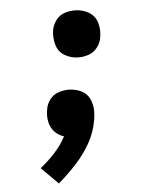

<svg xmlns="http://www.w3.org/2000/svg" viewBox="-53 -583 682 834"><g transform="rotate(-5 288.0 -166.5)"><path d="M304 -333Q326 -333 348.5 -341Q371 -349 386 -369Q401 -389 404 -411Q410 -444 401 -475Q392 -506 364.5 -522Q337 -538 304 -538Q281 -538 258.5 -530.5Q236 -523 221.5 -503Q207 -483 203 -461Q198 -428 207 -396.5Q216 -365 243.5 -349Q271 -333 304 -333ZM170 205Q211 170 248 130Q285 90 311.5 43Q338 -4 346 -54Q350 -75 350 -94Q350 -95 350 -95Q350 -95 350 -95Q350 -123 338.5 -148Q327 -173 301.5 -185Q276 -197 247 -197Q225 -197 202.5 -189.5Q180 -182 165 -162Q150 -142 147 -119Q142 -93 147 -67Q152 -41 169 -22.5Q186 -4 210 3Q190 41 160.5 73Q131 105 97 132Z"/></g></svg>

Font: Iosevka Sparkle Extrabold
Style: Italic
Weight: 800
Italic angle: -9°
Designer: Belleve Invis
Foundry: Belleve Invis
Version: Version 4.5.0; ttfautohint (v1.8.3)